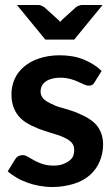

<svg xmlns="http://www.w3.org/2000/svg" viewBox="-20 -743 447 771"><path d="M360 -413 388 -458C369 -477 345 -492 316 -504C287 -516 254 -521 219 -521C187 -521 160 -516 136 -508C112 -500 91 -488 75 -474C59 -460 46 -443 38 -424C30 -405 26 -385 26 -364C26 -341 30 -322 37 -306C44 -290 53 -277 65 -266C77 -255 91 -246 106 -239C121 -232 136 -225 152 -220C168 -215 184 -209 199 -205C214 -201 227 -196 239 -190C251 -184 261 -178 268 -170C275 -162 278 -152 278 -140C278 -132 277 -125 274 -117C271 -109 266 -104 259 -98C252 -92 243 -88 233 -84C223 -80 210 -78 195 -78C176 -78 161 -81 149 -85C137 -89 126 -94 117 -99C108 -104 100 -109 93 -113C86 -117 80 -120 72 -120C64 -120 57 -118 52 -115C47 -112 44 -108 40 -102L11 -55C21 -46 33 -38 46 -30C59 -22 73 -16 89 -10C105 -4 120 0 137 3C154 6 171 8 189 8C222 8 251 3 277 -5C303 -13 324 -25 341 -40C358 -55 371 -73 380 -94C389 -115 394 -138 394 -163C394 -184 390 -201 383 -216C376 -231 367 -243 355 -253C343 -263 329 -272 314 -279C299 -286 284 -293 268 -298C252 -303 237 -308 222 -312C207 -316 194 -322 182 -328C170 -334 161 -339 154 -347C147 -355 143 -364 143 -375C143 -392 150 -406 164 -416C178 -426 198 -431 222 -431C238 -431 250 -429 262 -426C274 -423 284 -419 293 -415C302 -411 310 -407 317 -404C324 -401 330 -399 336 -399C342 -399 346 -400 350 -402C354 -404 357 -408 360 -413ZM278 -584 392 -723H310C305 -723 301 -722 296 -720C291 -718 288 -716 285 -714L232 -666L227 -661C225 -659 224 -657 222 -655C218 -660 214 -663 211 -666L158 -714C155 -716 151 -718 147 -720C143 -722 138 -723 133 -723H48L162 -584Z"/></svg>

Font: SVN-Aleo
Style: Bold
Weight: 700
Designer: Alessio Laiso
Version: Version 1.2.2